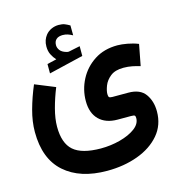

<svg xmlns="http://www.w3.org/2000/svg" viewBox="-119 -686 959 1032"><g transform="rotate(-15 360.5 -169.5)"><path d="M240.7 -406.2Q226.1 -421.9 216.6 -441.2Q207 -460.4 207 -486.3Q207 -505.4 212.4 -520.5Q217.8 -535.6 227.1 -547.4Q240.2 -564 259.8 -572.8Q279.3 -581.5 299.8 -581.5Q320.8 -581.5 334 -576.2Q347.2 -570.8 361.3 -562.5L361.8 -507.3Q347.2 -515.1 334.5 -519.3Q321.8 -523.4 306.6 -523.4Q297.9 -523.4 288.1 -521Q278.3 -518.6 271 -511.7Q258.8 -500.5 258.8 -480Q258.8 -464.8 269 -451.2Q279.3 -437.5 302.7 -430.7Q305.2 -430.2 307.6 -429.4Q310.1 -428.7 312.5 -428.7Q314.9 -428.7 316.9 -428.7L380.4 -441.9V-387.7L188.5 -341.8V-394ZM201.7 -262.2Q180.2 -209.5 165.5 -154.3Q150.9 -99.1 150.9 -54.7Q150.9 37.1 197 77.6Q243.2 118.2 348.6 118.7Q404.3 118.7 456.1 105Q507.8 91.3 541 66.9Q574.2 42.5 574.2 9.8Q574.2 -1 570.1 -4.4Q565.9 -7.8 549.3 -7.8H475.6Q409.7 -7.8 372.8 -44.4Q335.9 -81.1 335.9 -147.9Q335.9 -211.4 365.2 -267.6Q394.5 -323.7 448.5 -358.9Q502.4 -394 577.1 -394Q599.6 -394 631.8 -388.2Q664.1 -382.3 691.9 -371.1L669.4 -253.4Q648.4 -259.8 625.5 -264.4Q602.5 -269 577.1 -269Q530.8 -269 504.6 -248.3Q478.5 -227.5 468 -200.4Q457.5 -173.3 457.5 -154.3Q457.5 -141.6 461.7 -137.2Q465.8 -132.8 480.5 -132.8H568.4Q633.8 -132.8 662.4 -93Q690.9 -53.2 690.9 3.9Q690.9 79.6 645 133.3Q599.1 187 522 215.3Q444.8 243.7 351.1 243.7Q200.7 243.7 114.5 167.5Q28.3 91.3 28.3 -58.1Q28.3 -116.2 45.7 -179.7Q63 -243.2 90.3 -307.6Z"/></g></svg>

Font: Vazir WOL
Style: Bold-WOL
Weight: 700
Designer: Saber Rastikerdar
Foundry: Saber Rastikerdar
Version: Version 30.00;August 23, 2021;FontCreator 13.0.0.2683 64-bit